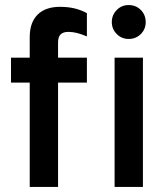

<svg xmlns="http://www.w3.org/2000/svg" viewBox="-20 -739 666 759"><path d="M97.5 0V-412.5H23.5V-511H97.5V-592Q97.5 -650 128.5 -681Q159.5 -712 217.5 -712Q248 -712 273.8 -706Q299.5 -700 323.5 -687V-595Q302.5 -604 284.8 -608.5Q267 -613 250.5 -613Q229.5 -613 219.5 -603Q209.5 -593 209.5 -570.5V-511H323.5V-412.5H209.5V0ZM433 0V-511H545V0ZM488.5 -585Q461 -585 441.5 -604.5Q422 -624 422 -651.5Q422 -679.5 441.2 -699.2Q460.5 -719 488.5 -719Q517.5 -719 536.8 -699.5Q556 -680 556 -651.5Q556 -623.5 536.5 -604.2Q517 -585 488.5 -585Z"/></svg>

Font: Overpass SemiBold
Style: Regular
Weight: 600
Designer: Delve Withrington, Dave Bailey, Thomas Jockin
Foundry: Delve Fonts LLC
Version: Version 4.000